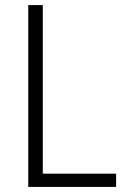

<svg xmlns="http://www.w3.org/2000/svg" viewBox="-20 -734 497 754"><path d="M91 0V-714H148V-52H436V0Z"/></svg>

Font: Noto Sans Lao UI SemCond Light
Style: Regular
Weight: 300
Width: 4
Designer: Monotype Design Team
Foundry: Monotype Imaging Inc.
Version: Version 2.000; ttfautohint (v1.8.4.7-5d5b)